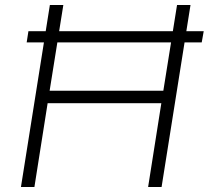

<svg xmlns="http://www.w3.org/2000/svg" viewBox="-20 -750 848 770"><path d="M87 -580 94 -625H797L789 -580ZM64 0 180 -730H234L179 -386H635L690 -730H744L628 0H574L627 -336H171L118 0Z"/></svg>

Font: Sora ExtraLight
Style: Italic
Weight: 200
Designer: Jonathan Barnbrook, Juli√°n Moncada
Version: Version 1.000